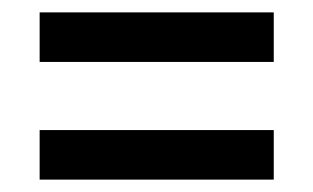

<svg xmlns="http://www.w3.org/2000/svg" viewBox="-20 -477 506 310"><path d="M44 -457H422V-377H44ZM44 -267H422V-187H44Z"/></svg>

Font: Noto Sans Gurmukhi Condensed Medium
Style: Regular
Weight: 500
Width: 3
Designer: Jelle Bosma - Monotype Design Team
Foundry: Monotype Imaging Inc.
Version: Version 2.004; ttfautohint (v1.8.4.7-5d5b)